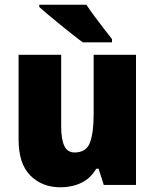

<svg xmlns="http://www.w3.org/2000/svg" viewBox="-20 -786 658 816"><path d="M558 -553V0H421L399 -69H389Q365 -28 325.5 -9Q286 10 237 10Q159 10 109 -40Q59 -90 59 -193V-553H240V-249Q240 -195 253 -166.5Q266 -138 297 -138Q347 -138 362.5 -180.5Q378 -223 378 -300V-553ZM347 -766Q361 -745 381.5 -717Q402 -689 422.5 -663Q443 -637 456 -620V-606H332Q315 -618 290 -638Q265 -658 237.5 -680Q210 -702 186 -722.5Q162 -743 147 -756V-766Z"/></svg>

Font: Noto Sans Gurmukhi UI SemiCondensed Black
Style: Regular
Weight: 900
Width: 4
Designer: Jelle Bosma - Monotype Design Team
Foundry: Monotype Imaging Inc.
Version: Version 2.004; ttfautohint (v1.8.4.7-5d5b)